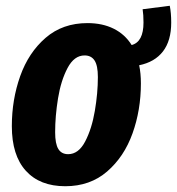

<svg xmlns="http://www.w3.org/2000/svg" viewBox="-20 -628 613 665"><path d="M462 -402Q468 -374 468 -339Q468 -247 439 -166Q410 -85 351 -34Q292 17 206 17Q118 17 69.5 -36.5Q21 -90 21 -191Q21 -283 50 -364.5Q79 -446 138 -497Q197 -548 283 -548Q335 -548 374 -528.5Q413 -509 436 -472Q477 -483 477 -550Q477 -577 474 -596L568 -608Q573 -583 573 -550Q573 -487 544.5 -450Q516 -413 462 -402ZM319 -361Q319 -401 307.5 -418.5Q296 -436 273 -436Q237 -436 214 -392.5Q191 -349 181 -287.5Q171 -226 171 -170Q171 -130 182 -112Q193 -94 216 -94Q252 -94 275 -138Q298 -182 308.5 -244Q319 -306 319 -361Z"/></svg>

Font: Fira Sans Extra Condensed
Style: Bold Italic
Weight: 700
Width: 3
Italic angle: -8°
Designer: Carrois Corporate & Edenspiekermann AG
Foundry: Carrois Corporate GbR & Edenspiekermann AG
Version: Version 4.203